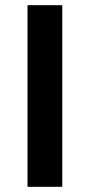

<svg xmlns="http://www.w3.org/2000/svg" viewBox="-20 -720 346 740"><path d="M86 -700H220V0H86Z"/></svg>

Font: Montserrat Medium
Style: Regular
Weight: 500
Designer: Julieta Ulanovsky
Foundry: Julieta Ulanovsky
Version: Version 6.001